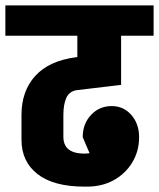

<svg xmlns="http://www.w3.org/2000/svg" viewBox="-45 -680 592 715"><path d="M-25 -547V-660H527V-547ZM268 15V-108H269L279 15ZM279 15 269 -108Q307 -108 331.5 -128Q356 -148 356 -179L473 -169Q473 -117 447.5 -75Q422 -33 378.5 -9Q335 15 279 15ZM303 -76 263 -169Q263 -219 294 -252Q325 -285 371 -285Q415 -285 444 -252Q473 -219 473 -169Q473 -143 450.5 -121.5Q428 -100 390 -88Q352 -76 303 -76ZM270 15Q155 15 95 -31.5Q35 -78 35 -160L191 -170Q191 -151 199 -137Q207 -123 224.5 -115.5Q242 -108 270 -108ZM35 -159V-253H191V-169ZM35 -252Q35 -341 86.5 -397.5Q138 -454 239 -467V-344Q212 -339 201.5 -314.5Q191 -290 191 -252ZM239 -344V-467L406 -487V-364ZM243 -447V-630H406V-447Z"/></svg>

Font: Akshar Light
Style: Regular
Weight: 300
Designer: Tall Chai
Foundry: Tall Chai
Version: Version 1.100